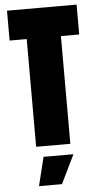

<svg xmlns="http://www.w3.org/2000/svg" viewBox="-60 -737 502 973"><g transform="rotate(-5 191.0 -250.0)"><path d="M101 0V-548H14V-700H368V-548H275V0ZM98 200 134 54H286L215 200Z"/></g></svg>

Font: Tektur Condensed
Style: Bold
Weight: 700
Width: 3
Designer: Adam Jagosz
Foundry: Adam Jagosz
Version: Version 1.005;gftools[0.9.30]